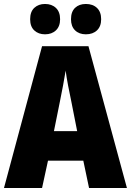

<svg xmlns="http://www.w3.org/2000/svg" viewBox="-20 -948 660 968"><path d="M429 0 400 -138H222L192 0H0L192 -715H426L620 0ZM340 -434Q332 -471 323.5 -515.5Q315 -560 311 -592Q306 -561 298 -517.5Q290 -474 282 -436L252 -287H369ZM132 -851Q132 -889 153 -908.5Q174 -928 207 -928Q241 -928 262 -908Q283 -888 283 -851Q283 -815 262 -795Q241 -775 207 -775Q174 -775 153 -794.5Q132 -814 132 -851ZM338 -851Q338 -889 358.5 -908.5Q379 -928 413 -928Q448 -928 469 -908Q490 -888 490 -851Q490 -815 469 -795Q448 -775 413 -775Q379 -775 358.5 -795Q338 -815 338 -851Z"/></svg>

Font: Noto Sans Malayalam Condensed Black
Style: Regular
Weight: 900
Width: 3
Designer: Jelle Bosma - Monotype Design Team
Foundry: Monotype Imaging Inc.
Version: Version 2.104; ttfautohint (v1.8.4.7-5d5b)